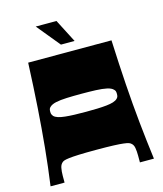

<svg xmlns="http://www.w3.org/2000/svg" viewBox="-128 -979 913 1073"><g transform="rotate(-15 329.0 -442.0)"><path d="M30 0Q45 -108 55.5 -215.5Q66 -323 74 -441.5Q82 -560 88 -700H570Q576 -560 584 -441.5Q592 -323 603 -215.5Q614 -108 628 0H547Q547 -10 547 -19.5Q547 -29 547 -39Q547 -64 543.5 -84.5Q540 -105 525 -115Q521 -118 513.5 -120.5Q506 -123 486.5 -125.5Q467 -128 429.5 -129.5Q392 -131 329 -131Q266 -131 228.5 -129.5Q191 -128 171.5 -125.5Q152 -123 144.5 -120.5Q137 -118 133 -115Q119 -105 115 -84.5Q111 -64 111 -39Q111 -29 111 -19.5Q111 -10 111 0ZM329 -351Q365 -351 395 -352Q425 -353 448.5 -355.5Q472 -358 488 -363Q504 -368 513 -377Q518 -382 520 -387.5Q522 -393 522 -403Q522 -408 521.5 -412Q521 -416 520 -419Q519 -422 517 -424.5Q515 -427 513 -429Q502 -441 476.5 -446.5Q451 -452 413.5 -453.5Q376 -455 329 -455Q282 -455 244.5 -453.5Q207 -452 182 -446.5Q157 -441 145 -429Q143 -427 141 -424.5Q139 -422 138 -419Q137 -416 136.5 -412Q136 -408 136 -403Q136 -393 138.5 -387.5Q141 -382 145 -377Q154 -368 170 -363Q186 -358 209.5 -355.5Q233 -353 263 -352Q293 -351 329 -351ZM291 -750 181 -884H301L370 -750Z"/></g></svg>

Font: Ojuju ExtraLight ExtraBold
Style: Regular
Weight: 800
Version: Version 1.000